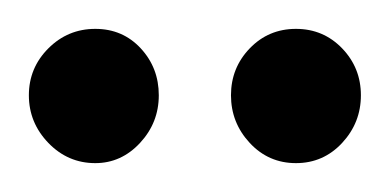

<svg xmlns="http://www.w3.org/2000/svg" viewBox="-20 -696 270 133"><path d="M46 -583Q27 -583 13.5 -597Q0 -611 0 -630Q0 -649 13.5 -662.5Q27 -676 46 -676Q65 -676 77.5 -662.5Q90 -649 90 -630Q90 -611 77 -597Q64 -583 46 -583ZM153 -662.5Q166 -676 185 -676Q204 -676 217 -662.5Q230 -649 230 -630Q230 -611 217 -597Q204 -583 185 -583Q166 -583 153 -597Q140 -611 140 -630Q140 -649 153 -662.5Z"/></svg>

Font: Dosis
Style: SemiBold
Weight: 600
Designer: Edgar Tolentino, Pablo Impallari, Igino Marini
Foundry: Edgar Tolentino, Pablo Impallari, Igino Marini
Version: Version 1.007